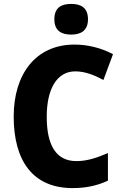

<svg xmlns="http://www.w3.org/2000/svg" viewBox="-20 -952 628 982"><path d="M344 -932C292 -932 258 -912 258 -853C258 -796 293 -775 344 -775C394 -775 430 -796 430 -853C430 -912 395 -932 344 -932ZM365 -587C415 -587 462 -568 509 -543L558 -675C495 -708 427 -724 361 -724C162 -724 50 -572 50 -356C50 -131 147 10 351 10C419 10 476 -2 532 -28V-169C476 -145 425 -128 371 -128C268 -128 219 -207 219 -355C219 -497 271 -587 365 -587Z"/></svg>

Font: Noto Sans Arabic UI SmCn XBd
Style: Regular
Weight: 800
Width: 4
Designer: Monotype Design Team, Nadine Chahine and Nizar Qandah
Foundry: Monotype Imaging Inc.
Version: Version 2.010